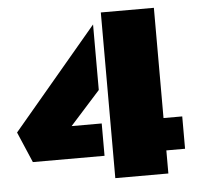

<svg xmlns="http://www.w3.org/2000/svg" viewBox="-49 -698 777 748"><g transform="rotate(-5 340.0 -324.0)"><path d="M579.6 -216.8H652.8V-90.3H579.6V0H372.1V-647.9H579.6ZM6.3 -210.4 337.9 -604V-347.7L220.2 -216.8H337.9V-90.3H57.6Z"/></g></svg>

Font: Black Ops One [rus by aLiNcE]
Style: Regular
Weight: 400
Designer: James Grieshaber
Foundry: James Grieshaber
Version: Version 1.002;May 25, 2024;FontCreator 13.0.0.2680 64-bit